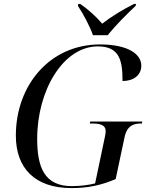

<svg xmlns="http://www.w3.org/2000/svg" viewBox="-20 -951 754 981"><path d="M455 -771H530C570 -821 631 -882 673 -921L675 -931H665C612 -905 548 -866 502 -830C472 -866 429 -904 390 -931H380L378 -921C404 -882 438 -820 455 -771ZM345 10C431 10 498 -5 571 -36L616 -248C629 -311 664 -320 701 -320H705L707 -330H441L439 -320H448C487 -320 520 -315 520 -280C520 -274 518 -260 516 -252L466 -14C436 -6 391 0 347 0C205 0 170 -99 170 -242C170 -491 304 -714 480 -714C592 -714 606 -640 606 -537C659 -537 702 -564 702 -616C702 -675 633 -724 491 -724C235 -724 61 -516 61 -258C61 -93 157 10 345 10Z"/></svg>

Font: Noto Serif Display
Style: Italic
Weight: 400
Italic angle: -12°
Designer: Monotype Design Team
Foundry: Monotype Imaging Inc.
Version: Version 2.009